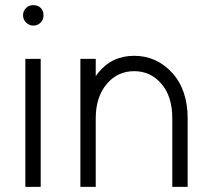

<svg xmlns="http://www.w3.org/2000/svg" viewBox="-20 -730 812 750"><path d="M79 0H139V-500H79ZM150 -670Q150 -688 139 -699Q128 -710 110 -710Q93 -710 82 -699Q70 -687 70 -670Q70 -654 82 -642Q94 -630 110 -630Q127 -630 139 -642Q150 -653 150 -670Z M713 0V-268Q713 -323 698 -367.5Q683 -412 653 -445Q592 -512 504 -512Q417 -512 364 -446Q362 -443 359 -439.5Q356 -436 354 -432V-500H294V0H354V-268Q354 -351 397 -402Q439 -452 504 -452Q569 -452 611 -402Q653 -353 653 -268V0Z"/></svg>

Font: Unageo
Style: Light
Weight: 300
Designer: Richard Sepsi
Foundry: Richard Sepsi
Version: Version 2.000